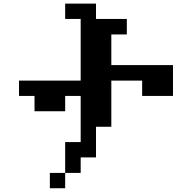

<svg xmlns="http://www.w3.org/2000/svg" viewBox="-20 -879 1040 1040"><path d="M83 -359.4V-442.4H417V-776.4H333V-859.4H500V-776.4H667V-692.4H583V-526.4H917V-359.4H750V-442.4H583V-192.4H500V-26.4H417V57.6H333V140.6H250V57.6H333V-109.4H417V-359.4H333V-276.4H167V-359.4Z"/></svg>

Font: KH Dot Dougenzaka 12
Style: Regular
Weight: 400
Designer: Original version for X68000 by Keitarou Hiraki (http://hp.vector.co.jp/authors/VA000874/) / TrueType conversion by Homem
Version: Version 1.00.20150527